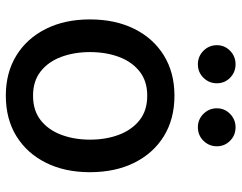

<svg xmlns="http://www.w3.org/2000/svg" viewBox="-102 -688 802 637"><g transform="rotate(90 298.5 -370.0)"><path d="M297.9 11.2Q221.7 11.2 164.8 -23.7Q107.9 -58.6 76.4 -121.6Q44.9 -184.6 44.9 -267.6Q44.9 -352.1 76.4 -415.3Q107.9 -478.5 164.8 -513.4Q221.7 -548.3 297.9 -548.3Q375 -548.3 431.9 -513.4Q488.8 -478.5 520.3 -415.3Q551.8 -352.1 551.8 -267.6Q551.8 -184.6 520.3 -121.6Q488.8 -58.6 431.9 -23.7Q375 11.2 297.9 11.2ZM297.9 -79.1Q347.2 -79.1 379.4 -104.5Q411.6 -129.9 427.7 -172.9Q443.8 -215.8 443.8 -268.1Q443.8 -320.8 427.7 -363.8Q411.6 -406.7 379.4 -432.4Q347.2 -458 297.9 -458Q249.5 -458 217.3 -432.4Q185.1 -406.7 169.2 -363.8Q153.3 -320.8 153.3 -268.1Q153.3 -215.8 169.2 -172.9Q185.1 -129.9 217.3 -104.5Q249.5 -79.1 297.9 -79.1ZM402.8 -626Q376.5 -626 358.2 -644.5Q339.8 -663.1 339.8 -689Q339.8 -714.8 358.4 -732.9Q377 -751 402.8 -751Q429.2 -751 447.5 -732.9Q465.8 -714.8 465.8 -689Q465.8 -663.1 447.5 -644.5Q429.2 -626 402.8 -626ZM193.8 -626Q167.5 -626 148.9 -644.5Q130.4 -663.1 130.4 -689Q130.4 -714.8 148.9 -732.9Q167.5 -751 193.8 -751Q220.2 -751 238.5 -732.9Q256.8 -714.8 256.8 -689Q256.8 -663.1 238.5 -644.5Q220.2 -626 193.8 -626Z"/></g></svg>

Font: Inter 17pt Medium
Style: Regular
Weight: 500
Version: Version 4.001;git-66647c0bb